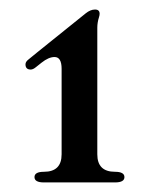

<svg xmlns="http://www.w3.org/2000/svg" viewBox="-20 -738 313 397"><path d="M32.7 -605Q32.7 -610.4 39.1 -615.2L57.1 -629.9L157.2 -710.4Q167 -718.3 176.5 -718.3Q186 -718.3 186 -709.5Q186 -706.5 184.6 -702.1Q181.2 -691.4 181.2 -680.7V-418.9Q181.2 -382.8 217.8 -382.8Q237.3 -382.8 237.3 -371.8Q237.3 -360.8 217.8 -360.8H70.8Q51.3 -360.8 51.3 -371.8Q51.3 -382.8 70.8 -382.8Q107.4 -382.8 107.4 -418.9V-595.7Q107.4 -620.1 92.8 -620.1Q80.6 -620.1 65.9 -608.4L54.2 -599.1Q48.3 -594.2 43.5 -594.2Q32.7 -594.2 32.7 -605Z"/></svg>

Font: UnifrakturMaguntia
Style: Book
Weight: 400
Designer: j. 'mach' wust, Gerrit Ansmann, Georg Duffner, based on a font by Peter Wiegel, original typeface by Carl Albert Fahrenw
Version: Version 2017-03-19